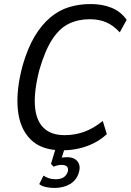

<svg xmlns="http://www.w3.org/2000/svg" viewBox="-20 -734 646 949"><path d="M286 9Q185 9 131 -45Q77 -99 68 -194Q59 -289 92 -411Q117 -497 151.5 -554.5Q186 -612 229 -648Q272 -684 322 -699Q372 -714 428 -714Q486 -714 531.5 -695.5Q577 -677 606 -636L572 -574Q541 -608 505.5 -623.5Q470 -639 423 -639Q367 -639 321 -617Q275 -595 239 -540.5Q203 -486 175 -390Q148 -286 152.5 -213.5Q157 -141 194 -103.5Q231 -66 299 -66Q350 -66 396 -82.5Q442 -99 488 -136L508 -71Q479 -44 444 -26.5Q409 -9 369.5 0Q330 9 286 9ZM249 195Q228 195 207 190.5Q186 186 174 176L195 134Q207 142 221.5 147Q236 152 255 152Q279 152 293.5 143Q308 134 315 115Q319 98 311 89.5Q303 81 284 81Q277 81 266 83Q255 85 245 90L232 76L261 -20H306L281 58L263 51Q271 47 285 45Q299 43 313 43Q334 43 349 51.5Q364 60 370.5 77Q377 94 370 118Q359 156 326.5 175.5Q294 195 249 195Z"/></svg>

Font: Nunito Sans 7pt Condensed
Style: Italic
Weight: 400
Width: 3
Italic angle: -9°
Designer: Vernon Adams
Foundry: Vernon Adams
Version: Version 3.101;gftools[0.9.27]